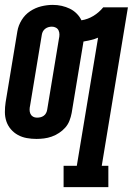

<svg xmlns="http://www.w3.org/2000/svg" viewBox="-24 -560 544 785"><path d="M236 205V118H290L377 -406Q363 -400 348 -396.5Q333 -393 317 -390Q317 -390 317 -389Q317 -388 317 -388L269 -98Q266 -82 260 -66.5Q254 -51 243 -38.5Q232 -26 217.5 -16.5Q203 -7 187.5 -1.5Q172 4 156 6Q140 8 125 8Q105 8 85.5 4.5Q66 1 49.5 -8Q33 -17 20.5 -31.5Q8 -46 2 -64Q-4 -82 -4 -102Q-4 -122 -1 -142L47 -432Q51 -456 64.5 -478Q78 -500 99 -514Q120 -528 144 -534Q168 -540 192 -540Q211 -540 228.5 -536Q246 -532 261.5 -524.5Q277 -517 289.5 -504.5Q302 -492 309 -477Q335 -481 358 -495Q381 -509 398 -530H499L392 118H419V205ZM127 -79Q134 -79 141 -80.5Q148 -82 154.5 -86.5Q161 -91 164.5 -98Q168 -105 169 -112L217 -402Q219 -410 219 -419Q219 -428 215.5 -435.5Q212 -443 204.5 -447Q197 -451 188 -451Q181 -451 174 -449Q167 -447 161 -442.5Q155 -438 151.5 -431.5Q148 -425 147 -418L99 -128Q97 -120 97 -111Q97 -102 100.5 -94.5Q104 -87 111 -83Q118 -79 127 -79Z"/></svg>

Font: Iosevka Slab Oblique
Style: Bold
Weight: 700
Italic angle: -9°
Monospace: yes
Designer: Belleve Invis
Foundry: Belleve Invis
Version: Version 11.1.1; ttfautohint (v1.8.3)